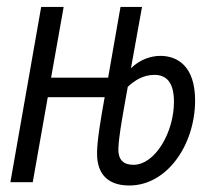

<svg xmlns="http://www.w3.org/2000/svg" viewBox="-20 -538 626 567"><path d="M361.8 9.8C473.1 9.8 555.2 -109.4 556.2 -239.7C556.6 -343.8 502.9 -373 453.6 -373C426.3 -373 393.6 -362.8 366.7 -336.4L399.4 -517.6H335.9L299.3 -308.6H130.9L168 -517.6H101.6L10.7 0H76.7L121.1 -251H289.1C278.3 -191.4 266.6 -123 266.6 -85.9C266.1 -19 303.7 9.8 361.8 9.8ZM357.4 -281.7C377.9 -300.8 403.3 -316.9 436 -316.9C470.2 -316.9 493.7 -296.4 493.7 -237.3C493.7 -147 438 -51.3 374 -51.3C346.2 -51.3 328.6 -64.5 329.6 -99.1C330.1 -134.3 347.2 -225.1 357.4 -281.7Z"/></svg>

Font: Cascadia Mono PL Light
Style: Italic
Weight: 300
Italic angle: -10°
Monospace: yes
Designer: Aaron Bell
Foundry: Saja Typeworks
Version: Version 2404.023